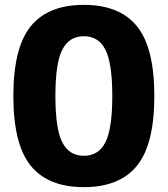

<svg xmlns="http://www.w3.org/2000/svg" viewBox="-20 -760 690 790"><path d="M106.5 -652Q178 -740 325 -740Q472 -740 543.5 -652Q615 -564 615 -365Q615 -166 543.5 -78Q472 10 325 10Q178 10 106.5 -78Q35 -166 35 -365Q35 -564 106.5 -652ZM236.5 -174Q265 -119 325 -119Q385 -119 413.5 -174Q442 -229 442 -365Q442 -501 413.5 -556Q385 -611 325 -611Q265 -611 236.5 -556Q208 -501 208 -365Q208 -229 236.5 -174Z"/></svg>

Font: M PLUS 1p ExtraBold
Style: Regular
Weight: 800
Version: Version 1.062